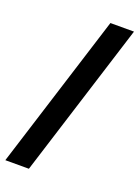

<svg xmlns="http://www.w3.org/2000/svg" viewBox="-158 -764 662 911"><g transform="rotate(20 172.5 -309.0)"><path d="M-10 82 236 -700H355L109 82Z"/></g></svg>

Font: Bricolage Grotesque 60pt SemiBold
Style: Regular
Weight: 600
Version: Version 1.001;gftools[0.9.33.dev8+g029e19f]